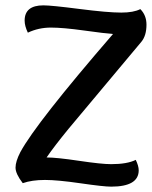

<svg xmlns="http://www.w3.org/2000/svg" viewBox="-20 -687 569 717"><path d="M142 -667Q172 -667 277 -653.5Q382 -640 433 -640Q479 -640 504 -653Q527 -630 527 -595Q527 -554 508 -531L236 -206Q182 -140 154 -99Q191 -99 275 -86.5Q359 -74 395 -74Q455 -74 487 -90Q498 -67 498 -51Q498 10 395 10Q367 10 281 -2.5Q195 -15 148 -15Q99 -15 65 -3Q38 -38 38 -61Q38 -84 56 -119Q115 -228 402 -560Q374 -562 294.5 -573Q215 -584 170 -584Q124 -584 84 -565Q72 -590 72 -610Q72 -667 142 -667Z"/></svg>

Font: Overlock
Style: Bold Italic
Weight: 700
Version: Version 1.001